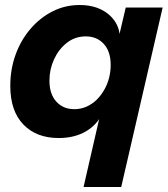

<svg xmlns="http://www.w3.org/2000/svg" viewBox="-20 -540 669 765"><path d="M313 205 382 -96 390 -93Q369 -44 323 -17Q277 10 214 10Q125 10 73 -44Q21 -98 21 -198Q21 -264 42 -322Q63 -380 101 -424.5Q139 -469 189 -494.5Q239 -520 297 -520Q348 -520 385 -501Q422 -482 441.5 -449Q461 -416 456 -374H449L481 -510H628L463 205ZM276 -105Q302 -105 324.5 -115Q347 -125 364.5 -142Q382 -159 395 -181.5Q408 -204 414.5 -229.5Q421 -255 421 -281Q421 -335 393.5 -365Q366 -395 322 -395Q279 -395 246.5 -369.5Q214 -344 195.5 -304Q177 -264 177 -219Q177 -165 204.5 -135Q232 -105 276 -105Z"/></svg>

Font: Instrument Sans
Style: Bold Italic
Weight: 700
Italic angle: -13°
Designer: Rodrigo Fuenzalida
Foundry: fragTYPE
Version: Version 1.000;gftools[0.9.28]